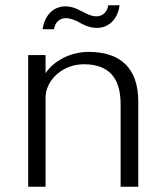

<svg xmlns="http://www.w3.org/2000/svg" viewBox="-20 -709 632 729"><path d="M153 -341C156 -411 223 -465 298 -465C391 -465 438 -416 438 -313V0H505V-323C505 -449 439 -512 316 -512C252 -512 186 -481 153 -431V-500H87V0H153ZM391 -689C387 -662 369 -647 346 -647C328 -647 308 -656 288 -668V-667C265 -680 246 -685 229 -685C185 -685 149 -653 142 -598H185C189 -625 207 -640 230 -640C248 -640 268 -632 288 -620C312 -607 331 -603 348 -603C391 -603 427 -634 434 -689Z"/></svg>

Font: Perun Light
Style: Regular
Weight: 300
Foundry: Copyright (c) Stefan Peev, Context Ltd, 2016
Version: Version 1.089